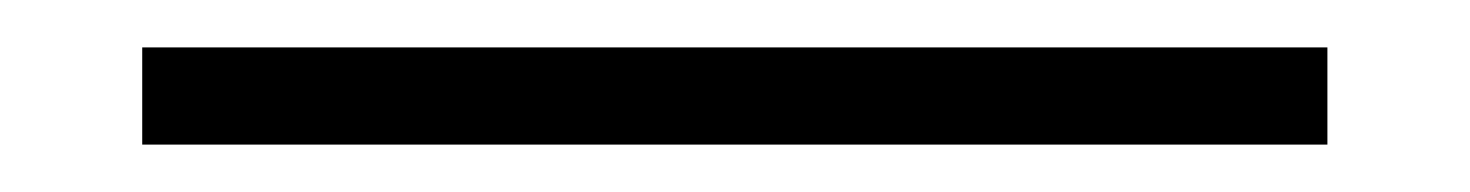

<svg xmlns="http://www.w3.org/2000/svg" viewBox="-20 139 620 81"><path d="M40 159H540V200H40Z"/></svg>

Font: Oxanium ExtraLight ExtraLight
Style: Regular
Weight: 250
Version: Version 2.000